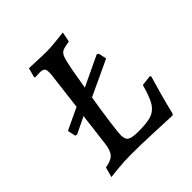

<svg xmlns="http://www.w3.org/2000/svg" viewBox="-147 -609 721 721"><g transform="rotate(-45 213.0 -248.5)"><path d="M412 -153Q408 -140 395 -94.5Q382 -49 370 2L365 7Q343 6 272.5 3Q202 0 153 0Q114 0 81 3.5Q48 7 39 8L50 -32Q81 -37 94 -50.5Q107 -64 111 -98L127 -228L61 -196L53 -198L46 -230L133 -271L151 -419Q152 -425 152 -436Q152 -450 146.5 -455Q141 -460 127 -460L101 -459L99 -463L109 -500Q114 -500 146.5 -498.5Q179 -497 202 -497Q223 -497 253.5 -500.5Q284 -504 294 -505L286 -465Q260 -461 250 -456.5Q240 -452 234.5 -439.5Q229 -427 223 -396Q219 -379 214 -347L206 -300L326 -357L333 -353L340 -321L199 -255Q189 -196 182 -143Q175 -90 175 -78Q175 -56 186.5 -48.5Q198 -41 233 -41Q279 -41 302 -49Q325 -57 339 -79.5Q353 -102 367 -153L410 -158Q410 -155 412 -153Z"/></g></svg>

Font: Alegreya SC
Style: Italic
Weight: 400
Italic angle: -7°
Designer: Juan Pablo del Peral
Foundry: Huerta Tipografica
Version: Version 2.007; ttfautohint (v1.6)